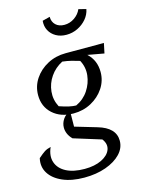

<svg xmlns="http://www.w3.org/2000/svg" viewBox="-145 -782 788 1061"><g transform="rotate(-15 249.0 -251.0)"><path d="M203 203Q131 203 79.5 180.5Q28 158 4.5 120Q-19 82 -8 35Q16 14 30 5Q44 -4 66 -9Q45 38 58 76Q71 114 112 135.5Q153 157 217 157Q275 157 314.5 137.5Q354 118 365.5 87.5Q377 57 353 25L195 -24Q179 -40 171.5 -57.5Q164 -75 164 -93Q164 -118 179 -140.5Q194 -163 221 -172L220 -84L345 -47Q444 -18 444 56Q444 98 412.5 131Q381 164 326.5 183.5Q272 203 203 203ZM237 -155Q164 -155 118.5 -196Q73 -237 73 -303Q73 -354 101 -396Q129 -438 176 -463Q223 -488 280 -488Q351 -488 395.5 -446Q440 -404 440 -338Q440 -288 412.5 -246.5Q385 -205 339 -180Q293 -155 237 -155ZM262 -194Q307 -215 333 -254.5Q359 -294 364 -339.5Q369 -385 347 -426Q325 -433 301 -439Q277 -445 250 -448Q207 -426 180.5 -387.5Q154 -349 149.5 -303Q145 -257 167 -215Q199 -204 222 -199Q245 -194 262 -194ZM380 -421 280 -488H499L487 -431L393 -448ZM312 -585Q278 -585 252.5 -599.5Q227 -614 214 -638.5Q201 -663 204 -694L247 -705Q247 -676 265.5 -658.5Q284 -641 315 -641Q346 -641 372.5 -659Q399 -677 411 -705L454 -694Q448 -663 427 -638.5Q406 -614 376 -599.5Q346 -585 312 -585Z"/></g></svg>

Font: Piazzolla Thin
Style: Italic
Weight: 400
Italic angle: -11.3°
Version: Version 2.005